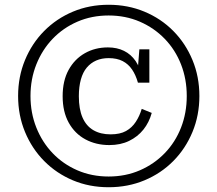

<svg xmlns="http://www.w3.org/2000/svg" viewBox="-20 -758 911 806"><path d="M436 -514Q407 -514 384 -504Q361 -494 344.5 -474.5Q328 -455 319.5 -424.5Q311 -394 311 -354Q311 -300 326.5 -264.5Q342 -229 372 -211.5Q402 -194 444 -194Q484 -194 509 -208Q534 -222 550 -246.5Q566 -271 575 -301L617 -284Q606 -244 582 -214Q558 -184 522 -166.5Q486 -149 439 -149Q383 -149 338.5 -173Q294 -197 268.5 -243Q243 -289 243 -354Q243 -419 268 -464.5Q293 -510 336 -534.5Q379 -559 433 -559Q471 -559 500.5 -544.5Q530 -530 549.5 -501.5Q569 -473 575 -430L557 -449L565 -551H607V-411H559Q550 -443 534.5 -466Q519 -489 495 -501.5Q471 -514 436 -514ZM108 -355Q108 -284 132.5 -222.5Q157 -161 201 -115Q245 -69 305 -43Q365 -17 436 -17Q507 -17 567 -43Q627 -69 671.5 -115Q716 -161 740 -222.5Q764 -284 764 -355Q764 -426 740 -487.5Q716 -549 671.5 -595Q627 -641 567 -667Q507 -693 436 -693Q365 -693 305 -667Q245 -641 201 -595Q157 -549 132.5 -487.5Q108 -426 108 -355ZM56 -355Q56 -436 85 -506Q114 -576 165.5 -628Q217 -680 286 -709Q355 -738 436 -738Q517 -738 586.5 -709Q656 -680 707.5 -628Q759 -576 788 -506Q817 -436 817 -355Q817 -274 788 -204Q759 -134 707.5 -82Q656 -30 586.5 -1Q517 28 436 28Q355 28 286 -1Q217 -30 165.5 -82Q114 -134 85 -204Q56 -274 56 -355Z"/></svg>

Font: Roboto Serif Light
Style: Italic
Weight: 300
Italic angle: -10°
Version: Version 1.007